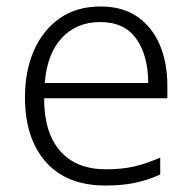

<svg xmlns="http://www.w3.org/2000/svg" viewBox="-20 -562 592 592"><path d="M290 -542Q358 -542 403.5 -510.5Q449 -479 472.5 -424Q496 -369 496 -298V-259H116Q116 -153 165.5 -96.5Q215 -40 307 -40Q356 -40 393 -48.5Q430 -57 474 -76V-24Q434 -6 395 2Q356 10 305 10Q185 10 121 -63Q57 -136 57 -262Q57 -343 84.5 -406Q112 -469 164 -505.5Q216 -542 290 -542ZM289 -494Q216 -494 170.5 -445Q125 -396 118 -306H437Q437 -390 400.5 -442Q364 -494 289 -494Z"/></svg>

Font: Noto Sans Tamil Light
Style: Regular
Weight: 300
Designer: Jelle Bosma - Monotype Design Team
Foundry: Monotype Imaging Inc.
Version: Version 2.004; ttfautohint (v1.8.4.7-5d5b)